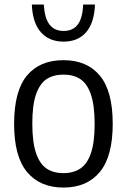

<svg xmlns="http://www.w3.org/2000/svg" viewBox="-20 -815 558 844"><path d="M42 -270.5Q42 -415 98.5 -482.8Q155 -550.5 259 -550.5Q362.5 -550.5 419 -482.5Q475.5 -414.5 475.5 -271Q475.5 -127.5 418.8 -59Q362 9.5 259 9.5Q156 9.5 99 -58.8Q42 -127 42 -270.5ZM396 -269.5Q396 -351 379.8 -399Q363.5 -447 333.5 -467Q303.5 -487 259 -487Q214.5 -487 184.5 -467Q154.5 -447 138.2 -399.8Q122 -352.5 122 -272.5Q122 -191 138.2 -142.8Q154.5 -94.5 184.5 -74.2Q214.5 -54 259 -54Q303 -54 333.2 -74.2Q363.5 -94.5 379.8 -142Q396 -189.5 396 -269.5ZM120 -795H172.5Q176 -735.5 197.5 -707.2Q219 -679 259.5 -679Q300.5 -679 321.8 -707Q343 -735 345.5 -795H397.5Q394.5 -714.5 358.5 -673.2Q322.5 -632 259.5 -632Q196 -632 159.5 -673.5Q123 -715 120 -795Z"/></svg>

Font: Encode Sans Semi Condensed
Style: Regular
Weight: 400
Width: 4
Designer: Multiple Designers
Foundry: Impallari Type
Version: Version 2.000